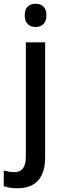

<svg xmlns="http://www.w3.org/2000/svg" viewBox="-63 -765 336 1025"><path d="M69 -683C69 -641 93 -621 127 -621C161 -621 185 -641 185 -683C185 -726 161 -745 127 -745C93 -745 69 -726 69 -683ZM30 240C132 240 178 179 178 74V-539H75V71C75 133 51 154 13 154C-8 154 -25 150 -43 145V229C-24 236 1 240 30 240Z"/></svg>

Font: Noto Sans Myanmar SemiCondensed Medium
Style: Regular
Weight: 500
Width: 4
Designer: Monotype Design Team
Foundry: Monotype Imaging Inc.
Version: Version 2.107